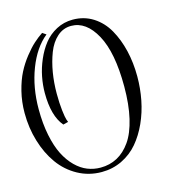

<svg xmlns="http://www.w3.org/2000/svg" viewBox="-127 -921 949 1048"><g transform="rotate(-15 347.5 -397.5)"><path d="M129.4 -472.2Q129.4 -516.6 138.4 -563.2Q147.5 -609.9 167.5 -656.2Q187.5 -702.6 216.1 -738.8Q244.6 -774.9 287.1 -797.4Q329.6 -819.8 379.4 -819.8Q443.8 -819.8 494.6 -787.4Q545.4 -754.9 576.7 -699.7Q607.9 -644.5 624.3 -575.4Q640.6 -506.3 640.6 -429.2Q640.6 -361.8 627.9 -296.9Q615.2 -231.9 588.9 -173.6Q562.5 -115.2 525.1 -71Q487.8 -26.9 434.6 -1Q381.3 24.9 319.3 24.9Q246.6 24.9 184.8 -9Q123 -43 81.8 -100.6Q40.5 -158.2 17.6 -234.4Q-5.4 -310.5 -5.4 -395Q-5.4 -458 9 -515.9Q23.4 -573.7 44.9 -615.7Q66.4 -657.7 95.5 -694.3Q124.5 -731 149.4 -753.4Q174.3 -775.9 200.2 -793L221.2 -778.8Q153.3 -724.1 113.8 -621.1Q74.2 -518.1 74.2 -395Q74.2 -313.5 87.9 -246.8Q101.6 -180.2 124.5 -135Q147.5 -89.8 179 -58.8Q210.4 -27.8 245.6 -13.9Q280.8 0 319.3 0Q371.1 0 413.8 -22.9Q456.5 -45.9 489 -92.3Q521.5 -138.7 539.6 -215.8Q557.6 -293 557.6 -395Q557.6 -586.9 502.4 -688Q447.3 -789.1 362.3 -789.1Q317.4 -789.1 283.2 -758.5Q249 -728 229.7 -677.7Q210.4 -627.4 200.9 -570.3Q191.4 -513.2 191.4 -452.1Q191.4 -397.9 196.3 -356.7Q201.2 -315.4 206.1 -301.3L211.4 -287.1L182.6 -279.8Q129.4 -341.8 129.4 -472.2Z"/></g></svg>

Font: Rochester
Style: Regular
Weight: 400
Designer: Gillian Fisher
Foundry: Font Diner, Inc DBA Sideshow
Version: Version 1.005